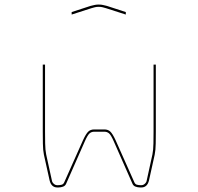

<svg xmlns="http://www.w3.org/2000/svg" viewBox="-20 -914 871 844"><path d="M439 -345Q455 -345 465 -335.5Q475 -326 488 -298L570 -114Q574 -104 582 -102Q590 -100 597 -100H602Q610 -100 617 -106.5Q624 -113 625 -121L650 -235Q654 -254 654.5 -284Q655 -314 655 -336V-630H665V-335Q665 -313 664.5 -283Q664 -253 660 -234L635 -121Q631 -105 622.5 -97.5Q614 -90 602 -90H595Q586 -90 576 -93.5Q566 -97 562 -107L480 -293Q468 -320 459.5 -327.5Q451 -335 439 -335H394Q382 -335 373.5 -327.5Q365 -320 353 -293L271 -107Q267 -97 257 -93.5Q247 -90 238 -90H231Q219 -90 210.5 -97.5Q202 -105 198 -121L173 -234Q169 -253 168.5 -283Q168 -313 168 -335V-630H178V-336Q178 -314 178.5 -284Q179 -254 183 -235L208 -121Q209 -113 216 -106.5Q223 -100 231 -100H236Q243 -100 251 -102Q259 -104 263 -114L345 -298Q358 -326 368 -335.5Q378 -345 394 -345ZM533 -850 446 -878Q439 -880 431.5 -882Q424 -884 414 -884Q404 -884 396.5 -882Q389 -880 382 -878L295 -850V-861L378 -888Q387 -890 395 -892Q403 -894 414 -894Q425 -894 433 -892Q441 -890 450 -888L533 -861Z"/></svg>

Font: Bungee Hairline
Style: Regular
Weight: 400
Designer: David Jonathan Ross
Foundry: David Jonathan Ross
Version: Version 1.001;PS 1.0;hotconv 1.0.72;makeotf.lib2.5.5900